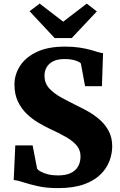

<svg xmlns="http://www.w3.org/2000/svg" viewBox="-20 -1004 648 1036"><path d="M292.5 11Q231 11 184 0.5Q137 -10 104.5 -20.8Q72 -31.5 54 -33L62.5 -219.5H156L180.5 -92.5Q187.5 -84.5 202.8 -76.5Q218 -68.5 240.8 -63Q263.5 -57.5 292.5 -57.5Q334.5 -57.5 361.5 -70.2Q388.5 -83 401.5 -106.2Q414.5 -129.5 414.5 -160Q414.5 -194 393.8 -218.8Q373 -243.5 335.5 -265Q298 -286.5 246.5 -310Q218 -323.5 185.2 -343Q152.5 -362.5 123.5 -390.5Q94.5 -418.5 76.2 -457.2Q58 -496 58 -548Q58 -601.5 88 -648.2Q118 -695 178.5 -723.8Q239 -752.5 330.5 -752.5Q374 -752.5 407.2 -747.5Q440.5 -742.5 465.2 -735.8Q490 -729 507.5 -723.5Q525 -718 536 -717L530 -539H439L416.5 -661.5Q412.5 -667 400.2 -672.5Q388 -678 370 -681.8Q352 -685.5 329.5 -685.5Q290.5 -685.5 266.5 -673Q242.5 -660.5 231.2 -640.2Q220 -620 220 -596Q220 -556 244.8 -528.2Q269.5 -500.5 310.2 -478.2Q351 -456 398 -432.5Q428 -418.5 460.8 -399.5Q493.5 -380.5 521.8 -354.8Q550 -329 567.8 -294.5Q585.5 -260 585.5 -214Q585.5 -175.5 570.8 -135.8Q556 -96 522.5 -62.8Q489 -29.5 432.5 -9.2Q376 11 292.5 11ZM275 -798.5 139.5 -943.5 194 -984.5 321 -887 448 -984.5 502.5 -942.5 367 -798.5Z"/></svg>

Font: Merriweather Light 18pt Black
Style: Regular
Weight: 900
Version: Version 2.100